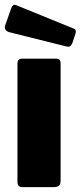

<svg xmlns="http://www.w3.org/2000/svg" viewBox="-24 -772 333 792"><path d="M226 -27Q226 -12 219 -6Q212 0 196 0H72Q58 0 53 -5.5Q48 -11 48 -23V-509Q48 -530 66 -530H209Q226 -530 226 -511ZM23 -740Q30 -756 42 -751L280 -654Q293 -649 287 -632L274 -593Q270 -584 264.5 -581Q259 -578 247 -581L15 -639Q-10 -646 -2 -669Z"/></svg>

Font: Libre Franklin Thin ExtraBold
Style: Regular
Weight: 800
Version: Version 3.000